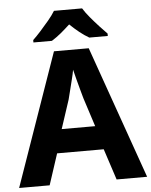

<svg xmlns="http://www.w3.org/2000/svg" viewBox="-61 -984 814 1034"><g transform="rotate(-5 346.0 -467.0)"><path d="M527 0 472 -168H220L165 0H0L251 -717H439L692 0ZM387 -451Q383 -466 374.5 -496Q366 -526 358 -557.5Q350 -589 345 -609Q341 -586 333.5 -556.5Q326 -527 319 -498.5Q312 -470 307 -451L256 -296H437ZM422 -934Q436 -911 459 -883.5Q482 -856 505.5 -830.5Q529 -805 547 -787V-774H447Q421 -789 396 -809Q371 -829 345 -854Q318 -829 295 -810Q272 -791 245 -774H145V-787Q164 -805 187.5 -831Q211 -857 233.5 -884Q256 -911 270 -934Z"/></g></svg>

Font: Noto Sans Georgian Bold
Style: Regular
Weight: 700
Designer: Monotype Design Team, Akaki Razmadze
Foundry: Google LLC
Version: Version 2.005; ttfautohint (v1.8.4.7-5d5b)